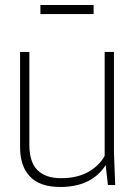

<svg xmlns="http://www.w3.org/2000/svg" viewBox="-20 -737 543 765"><path d="M220 8Q139 8 99.5 -33.5Q60 -75 60 -150V-530H97V-160Q97 -91 129.5 -59Q162 -27 223 -27Q259 -27 287.5 -34.5Q316 -42 337 -55Q358 -68 373 -83.5Q388 -99 397 -116V-530H434V-130L439 0H410L401 -79Q345 8 220 8ZM353 -681H141V-717H353Z"/></svg>

Font: Tanohe Sans ExtraLight
Style: Regular
Weight: 250
Designer: Village Type and Design LLC & Cristiano Sobral
Foundry: Cooper Hewitt Smithsonian Design Museum
Version: Version 1.00;September 29, 2021;FontCreator 13.0.0.2655 64-b